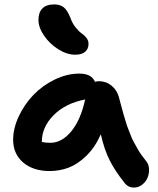

<svg xmlns="http://www.w3.org/2000/svg" viewBox="-20 -761 708 863"><path d="M317.9 -515.1Q280.8 -515.1 241.9 -539.6Q203.1 -564 178 -600.8Q152.8 -637.7 152.8 -671.9Q152.8 -704.6 170.4 -722.9Q188 -741.2 224.1 -741.2Q250 -741.2 266.4 -728.3Q282.7 -715.3 295.9 -682.1Q304.7 -656.7 319.8 -637.9Q335 -619.1 347.2 -610.8Q359.4 -602.5 368.7 -590.6Q377.9 -578.6 377.9 -564Q377.9 -541 362.5 -528.1Q347.2 -515.1 317.9 -515.1ZM203.1 7.8Q128.9 7.8 84 -30.8Q39.1 -69.3 39.1 -132.8Q39.1 -184.1 64.2 -237.8Q89.4 -291.5 129.6 -333.7Q169.9 -376 225.3 -403.1Q280.8 -430.2 336.9 -430.2Q391.1 -430.2 407.2 -393.1Q416 -396 423.8 -396Q457 -396 481.2 -376.2Q505.4 -356.4 514.2 -325.2Q516.1 -317.4 524.2 -287.8Q532.2 -258.3 534.2 -251.2Q536.1 -244.1 543.5 -219.7Q550.8 -195.3 554.4 -186.5Q558.1 -177.7 565.7 -157.5Q573.2 -137.2 579.6 -126Q585.9 -114.7 595.2 -97.7Q604.5 -80.6 615 -65.7Q625.5 -50.8 638.2 -35.2Q648.9 -21.5 649.9 -1.2Q650.9 19 643.3 37.4Q635.7 55.7 619.4 68.8Q603 82 582 82Q555.2 82 539.1 60.1Q498.5 9.3 473.9 -38.6Q449.2 -86.4 433.1 -157.2Q407.2 -98.6 367.9 -60.5Q328.6 -22.5 288.1 -7.3Q247.6 7.8 203.1 7.8ZM168 -124V-123Q183.1 -119.1 206.1 -119.1Q257.3 -119.1 299.8 -169.9Q342.3 -220.7 362.8 -314Q273.4 -296.4 220.7 -242.9Q168 -189.5 168 -124Z"/></svg>

Font: Shantell Sans Irregular Bouncy
Style: Regular
Weight: 600
Designer: Stephen Nixon, Anya Danilova, Shantell Martin
Foundry: Arrow Type
Version: Version 1.006;[9816181b4]